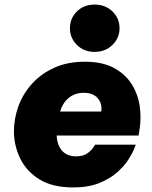

<svg xmlns="http://www.w3.org/2000/svg" viewBox="-20 -810 666 840"><path d="M394 -583Q347 -583 316.5 -613.5Q286 -644 286 -686Q286 -730 316.5 -760Q347 -790 394 -790Q441 -790 472 -760Q503 -730 503 -686Q503 -644 472 -613.5Q441 -583 394 -583ZM300 10Q210 10 153 -25Q96 -60 68.5 -116.5Q41 -173 41 -236Q41 -291 60.5 -345Q80 -399 119.5 -443Q159 -487 217 -513.5Q275 -540 352 -540Q427 -540 477 -513.5Q527 -487 555 -443.5Q583 -400 591 -347Q599 -294 590 -240L586 -217H228Q230 -174 252 -150Q274 -126 313 -126Q344 -126 362 -139Q380 -152 388 -164.5Q396 -177 396 -177H574Q574 -177 566.5 -158Q559 -139 541.5 -111.5Q524 -84 492.5 -56Q461 -28 414 -9Q367 10 300 10ZM243 -322H423Q428 -357 407.5 -380.5Q387 -404 346 -404Q307 -404 280 -381Q253 -358 243 -322Z"/></svg>

Font: Be Vietnam Pro Black
Style: Italic
Weight: 900
Italic angle: -12°
Designer: Lam Bao, Tony Le, Vietanh Nguyen
Foundry: Yellow Type Foundry
Version: Version 1.002; ttfautohint (v1.8.3)